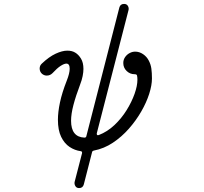

<svg xmlns="http://www.w3.org/2000/svg" viewBox="-20 -752 1040 978"><path d="M754 -352Q754 -318 740 -274Q726 -230 699.5 -184Q673 -138 636.5 -96.5Q600 -55 555 -25Q510 5 458 15Q450 17 449 23L407 187Q402 206 383 206Q370 206 364 196Q358 186 360 175L398 28V25Q398 19 391 18Q361 14 334.5 -3.5Q308 -21 291.5 -55Q275 -89 275 -142Q275 -181 285.5 -230.5Q296 -280 320 -341Q335 -379 335 -402Q335 -428 318 -428Q307 -428 289 -416.5Q271 -405 247 -379Q235 -367 218 -367Q205 -367 194 -376Q182 -387 182 -403Q182 -418 193 -428Q230 -463 263.5 -478.5Q297 -494 323 -494Q347 -494 363 -484Q380 -474 392.5 -453.5Q405 -433 405 -401Q405 -385 401 -364.5Q397 -344 388 -321Q366 -263 354 -217Q342 -171 342 -137Q342 -54 410 -51Q419 -51 420 -59L588 -714Q593 -732 612 -732Q625 -732 631 -722.5Q637 -713 635 -702L473 -73V-70Q473 -61 483 -64Q527 -81 563 -115Q599 -149 625 -191Q651 -233 665.5 -274Q680 -315 680 -346Q680 -352 679.5 -357.5Q679 -363 678 -367Q677 -374 665 -374Q642 -374 625 -390.5Q608 -407 608 -431Q608 -448 617.5 -461.5Q627 -475 641 -482Q654 -489 669 -489Q690 -489 709 -476Q728 -463 738 -443Q748 -424 751 -402.5Q754 -381 754 -352Z"/></svg>

Font: Kiwi Maru
Style: Regular
Weight: 400
Designer: Hiroki-Chan
Version: Version 1.100